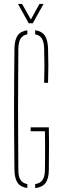

<svg xmlns="http://www.w3.org/2000/svg" viewBox="-20 -959 312 983"><path d="M120 3.5Q85.5 -1 70.2 -22.8Q55 -44.5 54 -88Q53 -171.5 52.5 -248.5Q52 -325.5 52 -400Q52 -474.5 52.5 -551.5Q53 -628.5 54 -712Q55 -755.5 70.5 -777.5Q86 -799.5 120 -804V-783.5Q96.5 -779 85.8 -761.8Q75 -744.5 74 -712Q73.5 -628.5 73 -551.5Q72.5 -474.5 72.5 -400Q72.5 -325.5 73 -248.5Q73.5 -171.5 74 -88Q74 -55.5 84.8 -38.2Q95.5 -21 120 -16.5ZM160 4V-16.5Q186 -20.5 197.8 -37.5Q209.5 -54.5 210 -88Q210.5 -123.5 210.8 -155.5Q211 -187.5 210.8 -219.5Q210.5 -251.5 210 -287H137V-307H230Q231 -272.5 231 -222Q231 -171.5 230 -88Q229.5 -44 213 -22Q196.5 0 160 4ZM206 -535Q207.5 -582.5 207.5 -623.8Q207.5 -665 206 -712Q205 -744.5 194.2 -761.8Q183.5 -779 160 -783.5V-804Q193.5 -799.5 209 -777.5Q224.5 -755.5 226 -712Q227.5 -665 227.5 -623.8Q227.5 -582.5 226 -535ZM127 -840 72 -939H93L138 -859L182 -939H203L148 -840Z"/></svg>

Font: Big Shoulders Stencil Thin
Style: Regular
Weight: 100
Designer: Patric King
Foundry: XO Type Co
Version: Version 2.001